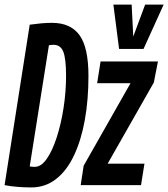

<svg xmlns="http://www.w3.org/2000/svg" viewBox="-32 -810 736 840"><path d="M105 10Q40 10 -12 0L98 -702Q127 -706 149.5 -708Q172 -710 196 -710Q277 -710 316 -656Q355 -602 355 -478Q355 -373 339 -284.5Q323 -196 291.5 -129.5Q260 -63 213 -26.5Q166 10 105 10ZM120 -80Q148 -80 172.5 -115Q197 -150 216 -208.5Q235 -267 246 -337.5Q257 -408 257 -478Q257 -553 245 -583.5Q233 -614 202 -614Q194 -614 182 -612L98 -82Q103 -81 108.5 -80.5Q114 -80 120 -80ZM321 0 334 -85 539 -446H393L408 -541H659L641 -449L439 -94H600L585 0ZM684 -790 596 -596H489L464 -790H544L551 -650L603 -790Z"/></svg>

Font: Georama ExtraCondensed SemiBold
Style: Italic
Weight: 600
Width: 2
Italic angle: -9°
Designer: Jean-Baptiste Levee
Foundry: Production Type
Version: Version 1.000